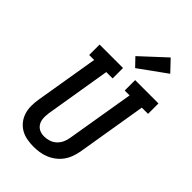

<svg xmlns="http://www.w3.org/2000/svg" viewBox="-292 -1092 1199 1199"><g transform="rotate(45 308.0 -492.0)"><path d="M255 8Q225 8 195.5 2.5Q166 -3 141.5 -17.5Q117 -32 99.5 -54.5Q82 -77 73.5 -104.5Q65 -132 65 -162Q65 -192 70 -222L140 -643H96V-735H303V-643H247L175 -207Q173 -192 172.5 -177Q172 -162 174.5 -148Q177 -134 184 -121.5Q191 -109 202 -100.5Q213 -92 227 -88Q241 -84 256 -84Q256 -84 256 -84Q256 -84 256 -84Q278 -84 300 -91Q322 -98 339 -114Q356 -130 365.5 -151Q375 -172 378 -193L453 -643H410V-735H616V-643H561L484 -178Q479 -152 470 -126.5Q461 -101 445 -78.5Q429 -56 406.5 -38.5Q384 -21 358.5 -10.5Q333 0 306.5 4Q280 8 255 8ZM357 -788 305 -842 467 -992 537 -918Z"/></g></svg>

Font: Iosevka Curly Slab SmBdExObl
Style: Regular
Weight: 600
Width: 7
Italic angle: -9°
Monospace: yes
Designer: Belleve Invis
Foundry: Belleve Invis
Version: Version 11.1.0; ttfautohint (v1.8.3)